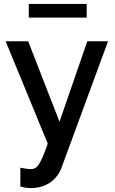

<svg xmlns="http://www.w3.org/2000/svg" viewBox="-20 -734 587 981"><path d="M127 -644H423V-714H127ZM84 123V219C105 225 122 227 138 227C220 227 274 180 295 121L532 -523H426L284 -112L124 -523H9L224 0C186 107 171 130 137 130C125 130 104 127 84 123Z"/></svg>

Font: FIGSv2-sans-serif SemiBold
Style: Regular
Weight: 600
Designer: Matt McInerney, Pablo Impallari, Rodrigo Fuenzalida,Mirko Velimirovic
Foundry: Matt McInerney, Pablo Impallari, Rodrigo Fuenzalida
Version: Version 4.021;hotconv 1.0.109;makeotfexe 2.5.65596